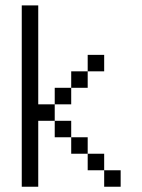

<svg xmlns="http://www.w3.org/2000/svg" viewBox="-20 -708 540 728"><path d="M437.5 0V-62.5H375V0ZM375 -437.5V-500H312.5V-437.5H250V-375H187.5V-312.5H125Q125 -312.5 125 -687.5H62.5V0H125Q125 0 125 -250H187.5V-187.5H250V-125H312.5V-62.5H375V-125H312.5V-187.5H250V-250H187.5V-312.5H250V-375H312.5V-437.5Z"/></svg>

Font: BFUnifontExMono
Style: Regular
Weight: 500
Version: Version 15.0.06